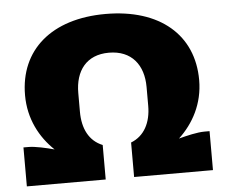

<svg xmlns="http://www.w3.org/2000/svg" viewBox="-51 -758 955 815"><g transform="rotate(-5 427.0 -350.0)"><path d="M31 0H367V-147C310 -170 283 -224 283 -296V-376C283 -470 331 -535 427 -535C524 -535 574 -470 574 -376V-296C574 -224 545 -169 488 -147V0H824V-166H802C772 -166 725 -155 692 -146C754 -204 799 -285 799 -386C799 -579 658 -700 427 -700C197 -700 57 -579 57 -386C57 -285 101 -204 162 -146C129 -155 82 -166 52 -166H31Z"/></g></svg>

Font: Archivo Black
Style: Regular
Weight: 900
Designer: Hector Gatti
Foundry: Omnibus-Type
Version: Version 2.001